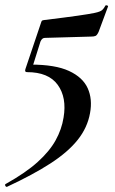

<svg xmlns="http://www.w3.org/2000/svg" viewBox="-50 -445 444 740"><path d="M-23 275Q-27 276 -29.5 271Q-32 266 -28 264Q49 221 95 179.5Q141 138 164.5 95.5Q188 53 195 8Q208 -69 172.5 -118Q137 -167 54 -167Q44 -167 48 -179L108 -357Q110 -364 112 -365.5Q114 -367 122 -368Q204 -378 249.5 -384.5Q295 -391 316 -395.5Q337 -400 344 -406.5Q351 -413 356 -423Q358 -426 363 -424Q368 -422 366 -419L330 -322Q324 -309 318 -306.5Q312 -304 301 -304L123 -299Q112 -299 106 -285L73 -180L69 -196Q163 -196 216 -171.5Q269 -147 288 -105Q307 -63 297 -9Q287 47 249.5 94Q212 141 145 184.5Q78 228 -23 275Z"/></svg>

Font: Cormorant Light
Style: Bold Italic
Weight: 700
Italic angle: -10°
Version: Version 4.000